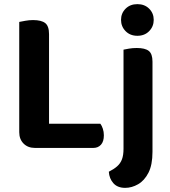

<svg xmlns="http://www.w3.org/2000/svg" viewBox="-20 -713 821 928"><path d="M73 -412H217V-7L149 2Q115 2 94 -19Q73 -40 73 -74ZM149 2V-115H465Q472 -106 477 -91Q482 -76 482 -59Q482 -29 468 -13.5Q454 2 431 2ZM217 -240H73V-607Q83 -609 102 -612.5Q121 -616 140 -616Q180 -616 198.5 -601.5Q217 -587 217 -548ZM506 117Q530 105 546 91Q562 77 569.5 57Q577 37 577 6V-256H717V21Q717 84 697.5 122Q678 160 647.5 177.5Q617 195 585 195Q548 195 528 172.5Q508 150 506 117ZM565 -617Q565 -649 587 -671Q609 -693 644 -693Q679 -693 701 -671Q723 -649 723 -617Q723 -585 701 -562.5Q679 -540 644 -540Q609 -540 587 -562.5Q565 -585 565 -617ZM717 -188 577 -192V-473Q586 -475 603.5 -478Q621 -481 641 -481Q681 -481 699 -467Q717 -453 717 -415Z"/></svg>

Font: BalooTamma2Bold
Style: Bold
Weight: 700
Designer: Divya Kowshik, Shuchita Grover and Ek Type
Foundry: Ek Type
Version: Version 1.700